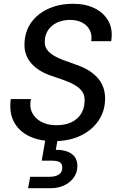

<svg xmlns="http://www.w3.org/2000/svg" viewBox="-20 -732 629 1012"><path d="M264 12Q189 12 134.5 -14Q80 -40 53.5 -89.5Q27 -139 37 -210H143Q134 -170 149 -139Q164 -108 197.5 -90Q231 -72 276 -72Q324 -72 357 -88Q390 -104 407.5 -132.5Q425 -161 426 -199Q427 -225 417 -243Q407 -261 389 -274Q371 -287 348 -297Q325 -307 298 -316.5Q271 -326 243 -335Q176 -360 142 -401.5Q108 -443 109 -499Q110 -563 142.5 -610.5Q175 -658 233 -685Q291 -712 366 -712Q432 -712 480.5 -687.5Q529 -663 552.5 -619Q576 -575 566 -515H461Q466 -547 453.5 -572.5Q441 -598 414 -612.5Q387 -627 350 -627Q310 -627 280 -612.5Q250 -598 233.5 -573Q217 -548 216 -515Q215 -493 223.5 -477.5Q232 -462 247.5 -450Q263 -438 284 -428Q305 -418 330.5 -409.5Q356 -401 384 -390Q417 -379 444.5 -362.5Q472 -346 492 -324.5Q512 -303 523 -275Q534 -247 534 -211Q533 -145 498.5 -95Q464 -45 404 -16.5Q344 12 264 12ZM128 260 139 200H238Q272 200 290 188Q308 176 308 153Q309 132 296 123.5Q283 115 254 115H200L221 -7H286L274 58Q308 57 334 66.5Q360 76 374 95Q388 114 388 145Q387 179 368 205Q349 231 317.5 245.5Q286 260 247 260Z"/></svg>

Font: DM Sans 20pt Medium
Style: Italic
Weight: 500
Italic angle: -10°
Version: Version 4.004;gftools[0.9.30]